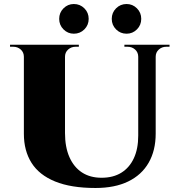

<svg xmlns="http://www.w3.org/2000/svg" viewBox="-20 -923 885 957"><path d="M304 -700V-260Q304 -190 326 -140Q348 -90 388.5 -63.5Q429 -37 486 -37Q544 -37 584.5 -62Q625 -87 647 -134Q669 -181 669 -247V-700H756V-257Q756 -173 721 -112Q686 -51 619 -18.5Q552 14 456 14Q334 14 254.5 -18.5Q175 -51 137 -111.5Q99 -172 99 -256V-700ZM102 -700V-640H99Q99 -662 83.5 -676Q68 -690 46 -690Q46 -690 38 -690Q30 -690 30 -690V-700ZM373 -700V-690Q373 -690 365 -690Q357 -690 357 -690Q335 -690 319.5 -676Q304 -662 304 -640H302V-700ZM672 -700V-640H669Q669 -662 653.5 -676Q638 -690 616 -690Q616 -690 608 -690Q600 -690 600 -690V-700ZM825 -700V-690Q825 -690 817 -690Q809 -690 809 -690Q787 -690 771.5 -676Q756 -662 756 -640H754V-700ZM348 -755Q318 -755 296.5 -776.5Q275 -798 275 -829Q275 -860 296.5 -881.5Q318 -903 348 -903Q379 -903 400.5 -881.5Q422 -860 422 -829Q422 -798 400.5 -776.5Q379 -755 348 -755ZM611 -755Q580 -755 558.5 -776.5Q537 -798 537 -829Q537 -860 558.5 -881.5Q580 -903 611 -903Q641 -903 662.5 -881.5Q684 -860 684 -829Q684 -798 662.5 -776.5Q641 -755 611 -755Z"/></svg>

Font: Cinzel Black
Style: Regular
Weight: 900
Designer: Natanael Gama
Version: Version 2.000